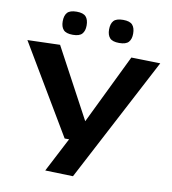

<svg xmlns="http://www.w3.org/2000/svg" viewBox="-101 -845 1027 1146"><g transform="rotate(10 412.5 -272.5)"><path d="M250 208 358 0H331L10 -540L207 -546L434 -123L639 -545L815 -541L419 213ZM552 -618Q511 -618 495 -636Q479 -654 479 -687Q479 -722 495 -740Q511 -758 552 -758Q593 -758 609 -740Q625 -722 625 -687Q625 -654 609 -636Q593 -618 552 -618ZM271 -618Q230 -618 214 -636Q198 -654 198 -687Q198 -722 214 -740Q230 -758 271 -758Q311 -758 327 -740Q343 -722 343 -687Q343 -654 327 -636Q311 -618 271 -618Z"/></g></svg>

Font: Georama ExtraExtended SemiBold
Style: Regular
Weight: 600
Width: 8
Designer: Jean-Baptiste Levee
Foundry: Production Type
Version: Version 1.000